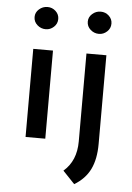

<svg xmlns="http://www.w3.org/2000/svg" viewBox="-56 -657 617 899"><g transform="rotate(5 252.5 -207.5)"><path d="M173.8 -414.1V0H81.1V-414.1ZM130.9 -615.2Q153.3 -615.2 169.4 -600.1Q185.5 -585 185.5 -563.5Q185.5 -541 168.9 -525.9Q152.3 -510.7 130.9 -510.7Q108.4 -510.7 91.3 -525.9Q74.2 -541 74.2 -563.5Q74.2 -585 91.3 -600.1Q108.4 -615.2 130.9 -615.2ZM271.5 141.6Q331.1 90.8 331.1 -1V-414.1H424.8V2.9Q424.8 74.2 401.4 122.1Q377.9 169.9 327.1 200.2ZM380.9 -615.2Q403.3 -615.2 419.4 -600.1Q435.5 -585 435.5 -563.5Q435.5 -541 418.9 -525.9Q402.3 -510.7 380.9 -510.7Q358.4 -510.7 341.3 -525.9Q324.2 -541 324.2 -563.5Q324.2 -585 341.3 -600.1Q358.4 -615.2 380.9 -615.2Z"/></g></svg>

Font: Josefin Sans CFJ
Style: Regular
Weight: 400
Designer: Santiago Orozco
Foundry: Typemade
Version: Version 2.000